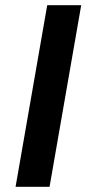

<svg xmlns="http://www.w3.org/2000/svg" viewBox="-20 -720 341 740"><path d="M40 0H171L293 -700H162Z"/></svg>

Font: Fixel Display SemiBold
Style: Italic
Weight: 600
Italic angle: -10°
Designer: AlfaBravo + MacPaw
Foundry: Kyrylo Tkachov, Marchela Mozhyna, Serhii Makarenko, Maria Weinstein, Zakhar Kryvoshyya
Version: Version 1.210;Glyphs 3.2 (3217)